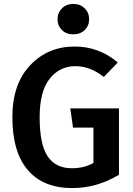

<svg xmlns="http://www.w3.org/2000/svg" viewBox="-20 -943 678 978"><path d="M353 -923Q389 -923 411.5 -900.5Q434 -878 434 -845Q434 -812 411.5 -790Q389 -768 353 -768Q318 -768 295.5 -790Q273 -812 273 -845Q273 -878 295.5 -900.5Q318 -923 353 -923ZM360 -706Q484 -706 580 -625L509 -551Q439 -606 364 -606Q284 -606 233 -542Q182 -478 182 -346Q182 -208 222.5 -147Q263 -86 346 -86Q409 -86 456 -113V-293H352L338 -391H586V-53Q474 15 348 15Q200 15 121.5 -77Q43 -169 43 -346Q43 -515 133.5 -610.5Q224 -706 360 -706Z"/></svg>

Font: FiraGO Medium
Style: Regular
Weight: 500
Designer: bBox Type
Foundry: bBox Type GmbH
Version: Version 1.001;PS 001.001;hotconv 1.0.88;makeotf.lib2.5.64775